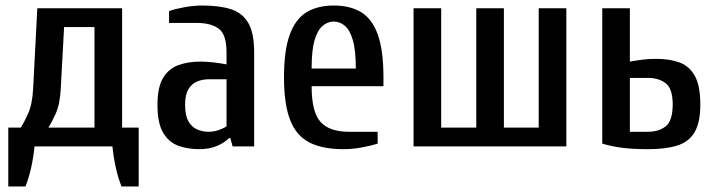

<svg xmlns="http://www.w3.org/2000/svg" viewBox="-20 -530 2593 695"><path d="M10 145V-68H55Q67 -86 82 -119.5Q97 -153 100 -210L115 -500H422V-68H482V145H420Q408 116 399.5 78Q391 40 387 0H105Q101 40 92.5 78Q84 116 72 145ZM155 -68H322V-432H212L200 -210Q197 -153 182 -119.5Q167 -86 155 -68Z M702 10Q658 10 624 -3Q590 -16 570 -50.5Q550 -85 550 -150Q550 -214 570 -247.5Q590 -281 625 -294Q660 -307 705 -307Q728 -307 753.5 -304Q779 -301 800 -297V-340Q800 -405 772 -426Q744 -447 692 -447H592V-490Q615 -498 648.5 -504Q682 -510 712 -510Q775 -510 816.5 -496.5Q858 -483 879 -446.5Q900 -410 900 -340V0H822L814 -30H809Q791 -12 763.5 -1Q736 10 702 10ZM735 -53Q754 -53 772.5 -59.5Q791 -66 800 -73V-243H735Q713 -243 693.5 -235Q674 -227 662 -207Q650 -187 650 -150Q650 -112 662 -91Q674 -70 693.5 -61.5Q713 -53 735 -53Z M1223 10Q1148 10 1100.5 -14Q1053 -38 1030.5 -95Q1008 -152 1008 -250Q1008 -348 1029 -405Q1050 -462 1090 -486Q1130 -510 1188 -510Q1247 -510 1287 -486Q1327 -462 1347.5 -405Q1368 -348 1368 -250V-218H1108Q1108 -125 1140 -89Q1172 -53 1243 -53H1347V-10Q1325 -3 1290.5 3.5Q1256 10 1223 10ZM1108 -282H1268Q1268 -349 1257 -385.5Q1246 -422 1228 -437Q1210 -452 1188 -452Q1167 -452 1148.5 -437Q1130 -422 1119 -385.5Q1108 -349 1108 -282Z M1477 0V-500H1577V-68H1704V-500H1804V-68H1930V-500H2030V0Z M2325 10Q2276 10 2237 5.5Q2198 1 2160 -10V-500H2260V-307Q2282 -311 2305.5 -314Q2329 -317 2355 -317Q2404 -317 2439.5 -304Q2475 -291 2495 -255.5Q2515 -220 2515 -152Q2515 -86 2494 -51Q2473 -16 2431 -3Q2389 10 2325 10ZM2260 -53H2325Q2365 -53 2390 -73Q2415 -93 2415 -152Q2415 -209 2390 -228.5Q2365 -248 2325 -248H2260Z"/></svg>

Font: Cuprum Medium
Style: Regular
Weight: 500
Designer: Jovanny Lemonad
Foundry: Jovanny Lemonad
Version: Version 3.000